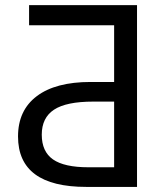

<svg xmlns="http://www.w3.org/2000/svg" viewBox="-20 -734 655 754"><path d="M518.1 -713.9V0H318.8Q50.8 0 50.8 -198.2Q50.8 -300.8 124.5 -356.4Q198.2 -412.1 335.9 -412.1H428.2V-634.8H94.2V-713.9ZM428.2 -335H346.2Q240.2 -335 192.1 -303.2Q144 -271.5 144 -205.1Q144 -138.7 188.2 -107.9Q232.4 -77.1 327.1 -77.1H428.2Z"/></svg>

Font: NotoSans
Style: Regular
Weight: 400
Designer: Monotype Design team
Foundry: Monotype Imaging Inc.
Version: Version 1.04